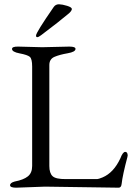

<svg xmlns="http://www.w3.org/2000/svg" viewBox="-20 -870 615 895"><path d="M147.9 -704.1Q147.9 -718.3 230 -836.9Q238.8 -850.1 254.9 -850.1Q271 -849.6 293 -842.8Q314.9 -835.9 314.9 -828.1Q314.9 -820.3 301.8 -808.1Q256.8 -770 171.9 -706.1Q159.7 -696.8 153.8 -696.8Q147.9 -696.8 147.9 -704.1ZM332 -642.1Q332 -627.9 294.9 -621.6Q257.8 -615.2 233.9 -605Q210 -594.7 210 -566.9V-96.2Q210 -63 225.1 -48.8Q240.2 -34.7 287.1 -35.2H433.1Q439 -35.2 458 -43Q509.8 -64.9 541 -131.8Q552.2 -161.6 563.5 -162.1Q575.2 -162.1 575.2 -144Q574.2 -143.1 574.2 -141.1V-139.2Q551.3 -53.2 546.9 -12.2Q544.9 4.9 533.2 4.9L189.9 0L55.2 4.9Q27.3 4.9 26.9 -6.3Q26.9 -18.1 48.8 -23.9Q89.8 -31.7 109.9 -47.9Q129.9 -64 129.9 -96.2V-560.1Q129.9 -595.2 119.1 -605Q107.9 -614.3 71.8 -621.1Q35.6 -627.9 36.1 -642.1Q36.1 -653.3 64.9 -652.8L176.8 -649.9L303.2 -652.8Q332 -652.8 332 -642.1Z"/></svg>

Font: EBGaramond
Style: Regular
Weight: 400
Version: Version 000.012g